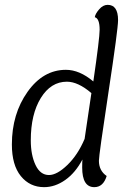

<svg xmlns="http://www.w3.org/2000/svg" viewBox="-20 -762 517 792"><path d="M365 -426Q391 -605 391 -639Q391 -686 371 -691Q373 -705 389 -723.5Q405 -742 424 -742Q467 -742 467 -679Q467 -642 427.5 -382Q388 -122 388 -99Q388 -58 420 -36Q406 10 369 10Q319 10 319 -71Q319 -94 320 -104Q291 -49 249 -19.5Q207 10 162 10Q103 10 66 -35.5Q29 -81 29 -166Q29 -292 93.5 -383Q158 -474 252 -474Q308 -474 365 -426ZM329 -189 357 -378Q302 -425 256 -425Q190 -425 148.5 -358Q107 -291 107 -183Q107 -123 126.5 -81.5Q146 -40 182 -40Q215 -40 258 -81.5Q301 -123 329 -189Z"/></svg>

Font: Overlock
Style: Italic
Weight: 400
Designer: Dario Muhafara
Foundry: Dario Manuel Muhafara
Version: Version 1.002